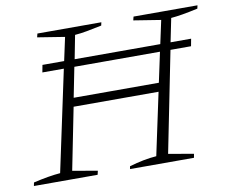

<svg xmlns="http://www.w3.org/2000/svg" viewBox="-73 -736 987 828"><g transform="rotate(-10 420.5 -322.5)"><path d="M11 0 14 -15Q82 -31 132 -35L226 -476H132L138 -508H233L255 -610L136 -629L140 -645H420L417 -631Q379 -623 351.5 -618Q324 -613 299 -611L279 -508H654L676 -610L557 -629L561 -645H841L838 -631Q797 -622 770 -617.5Q743 -613 720 -611L699 -508H789L783 -476H693L605 -36L715 -17L712 0H432L434 -12Q498 -31 553 -35L611 -307H239L185 -36L294 -17L290 0ZM246 -345H619L647 -476H272Z"/></g></svg>

Font: Piazzolla ExtraLight
Style: Italic
Weight: 200
Italic angle: -11.3°
Designer: Juan Pablo del Peral
Foundry: Huerta Tipografica
Version: Version 1.330